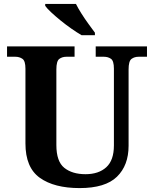

<svg xmlns="http://www.w3.org/2000/svg" viewBox="-20 -951 787 981"><path d="M387 10Q257 10 183.5 -42.5Q110 -95 110 -218V-600Q110 -640 94.5 -650.5Q79 -661 59 -661H16V-714H361V-661H319Q298 -661 283 -650Q268 -639 268 -596V-210Q268 -126 308.5 -93.5Q349 -61 417 -61Q484 -61 523 -96.5Q562 -132 562 -208V-600Q562 -640 547 -650.5Q532 -661 511 -661H469V-714H731V-661H688Q667 -661 652 -650Q637 -639 637 -596V-206Q637 -106 577.5 -48Q518 10 387 10ZM397 -771Q373 -785 345 -804.5Q317 -824 290 -846Q263 -868 241.5 -888Q220 -908 211 -921V-931H368Q379 -909 396 -882Q413 -855 432 -829Q451 -803 465 -784V-771Z"/></svg>

Font: Noto Serif Test
Style: Regular
Weight: 400
Version: Version 1.000